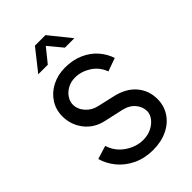

<svg xmlns="http://www.w3.org/2000/svg" viewBox="-288 -1101 1223 1223"><g transform="rotate(-45 323.0 -489.5)"><path d="M50 -195 140 -223Q161 -156 218.5 -117Q276 -78 339 -78Q381 -78 414.5 -95Q448 -112 467 -138Q486 -164 486 -190Q486 -231 457.5 -264Q429 -297 379 -308L253 -336Q173 -353 126.5 -412.5Q80 -472 80 -549Q80 -608 110.5 -655.5Q141 -703 194 -730Q247 -757 311 -757Q382 -757 437.5 -732Q493 -707 528.5 -665.5Q564 -624 579 -576L490 -544Q468 -603 417.5 -635Q367 -667 312 -667Q274 -667 244 -650.5Q214 -634 197 -608Q180 -582 180 -555Q180 -513 210.5 -478.5Q241 -444 287 -434L401 -408Q491 -388 539 -332Q587 -276 587 -198Q587 -139 556 -91Q525 -43 468.5 -15.5Q412 12 339 12Q263 12 203 -16.5Q143 -45 104 -92.5Q65 -140 50 -195ZM275 -991H370L486 -847H401L323 -941L247 -847H161Z"/></g></svg>

Font: Eudoxus Sans Medium
Style: Regular
Weight: 500
Designer: Stijn de Vries
Foundry: tokotype
Version: Version 2.005